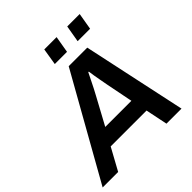

<svg xmlns="http://www.w3.org/2000/svg" viewBox="-265 -1034 1200 1200"><g transform="rotate(-45 334.5 -434.0)"><path d="M-40 0 346 -686H510L657 0H524L494 -146H177L97 0ZM239 -256H470L434 -438Q430 -462 425 -487Q420 -512 416.5 -535Q413 -558 411 -573H406Q396 -553 383 -526.5Q370 -500 357.5 -475.5Q345 -451 336 -435ZM294 -757 312 -868H421L402 -757ZM496 -757 515 -868H625L606 -757Z"/></g></svg>

Font: Archivo Variable SemiBold
Style: Italic
Weight: 600
Italic angle: -10°
Designer: Hector Gatti
Foundry: Omnibus-Type
Version: Version 2.001